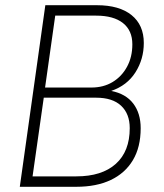

<svg xmlns="http://www.w3.org/2000/svg" viewBox="-20 -717 630 737"><path d="M56 0 154 -697H352Q438 -697 485 -659Q532 -621 532 -552Q532 -490 500 -439.5Q468 -389 407 -368Q463 -357 491.5 -319.5Q520 -282 520 -225Q520 -152 490 -102Q460 -52 405 -26Q350 0 273 0ZM105 -40H273Q371 -40 424.5 -88Q478 -136 478 -225Q478 -280 445 -311Q412 -342 349 -342H148ZM153 -381H331Q377 -381 412 -402Q447 -423 467.5 -460.5Q488 -498 488 -547Q488 -600 452 -628.5Q416 -657 349 -657H192Z"/></svg>

Font: Hanken Grotesk ExtraLight
Style: Italic
Weight: 250
Italic angle: -8°
Designer: Alfredo Marco Pradil
Foundry: Hanken Design Co.
Version: Version 3.013